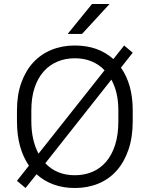

<svg xmlns="http://www.w3.org/2000/svg" viewBox="-20 -935 750 962"><path d="M355 7Q240 7 163 -62L108 7L65 -29L125 -105Q96 -147 80.5 -202.5Q65 -258 65 -328V-382Q65 -459 86.5 -519.5Q108 -580 146 -621.5Q184 -663 237.5 -685Q291 -707 355 -707Q472 -707 548 -639L602 -707L645 -671L586 -596Q615 -555 630 -501.5Q645 -448 645 -382V-328Q645 -247 623.5 -184.5Q602 -122 564 -79.5Q526 -37 472.5 -15Q419 7 355 7ZM504 -583Q446 -643 355 -643Q307 -643 267 -626Q227 -609 198 -576Q169 -543 153 -494.5Q137 -446 137 -382V-328Q137 -278 146.5 -237.5Q156 -197 173 -165ZM355 -57Q403 -57 443 -74Q483 -91 512 -125Q541 -159 557 -209.5Q573 -260 573 -328V-382Q573 -429 564 -467Q555 -505 538 -536L207 -117Q264 -57 355 -57ZM441 -915H529L391 -765H319Z"/></svg>

Font: PT Root UI
Style: Regular
Weight: 400
Designer: Vitaly Kuzmin
Foundry: ParaType Ltd.
Version: Version 2.001G